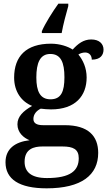

<svg xmlns="http://www.w3.org/2000/svg" viewBox="-20 -786 592 1046"><path d="M208 -616V-606H316C324 -652 340 -711 352 -753V-766H298C267 -723 226 -658 208 -616ZM234 240C425 240 515 167 515 47C515 -45 461 -104 333 -104H215C178 -104 162 -116 162 -138C162 -165 181 -184 202 -194C215 -192 243 -190 258 -190C391 -190 452 -264 452 -364C452 -416 432 -459 407 -489C416 -495 430 -500 444 -500C466 -500 480 -484 480 -461C528 -461 544 -487 544 -516C544 -546 522 -571 477 -571C435 -571 405 -548 376 -516C350 -533 306 -548 258 -548C122 -548 57 -479 57 -363C57 -287 97 -232 155 -209C106 -181 75 -151 75 -109C75 -63 109 -35 141 -22C62 -13 10 25 10 98C10 190 84 240 234 240ZM255 -245C199 -245 178 -288 178 -364C178 -443 198 -492 254 -492C312 -492 331 -445 331 -365C331 -287 313 -245 255 -245ZM236 184C150 184 114 151 114 95C114 25 165 12 211 12H320C379 12 409 27 409 76C409 144 363 184 236 184Z"/></svg>

Font: Noto Serif Tamil SemiBold
Style: Regular
Weight: 600
Designer: Indian Type Foundry, Tom Grace, and the Monotype Design Team
Foundry: Monotype Imaging Inc.
Version: Version 2.004